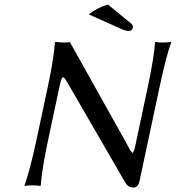

<svg xmlns="http://www.w3.org/2000/svg" viewBox="-20 -837 793 867"><path d="M466.8 -816.9 569.8 -732.9Q582.5 -722.2 580.1 -711.9Q579.1 -706.1 573.5 -701.4Q567.9 -696.8 562 -696.8Q547.9 -696.8 521.5 -709L380.9 -772Q417 -800.8 466.8 -816.9ZM195.8 -444.8Q223.1 -573.2 228 -645L230.5 -647.9Q247.1 -645 281.2 -645L295.4 -647L543.9 -203.1L550.8 -190.4L557.6 -177.7Q564.5 -164.6 567.6 -159.4Q570.8 -154.3 574.7 -149.7Q578.6 -145 580.6 -147.9Q582.5 -150.9 585.2 -157.7Q587.9 -164.6 590.8 -178.2L647.5 -444.8Q675.3 -576.2 680.2 -645L682.6 -647.9Q692.9 -645 717.3 -645Q727.1 -645 736.1 -645.8Q745.1 -646.5 749 -647.5L752.9 -647.9V-645Q730.5 -584 700.7 -444.8L610.4 -21Q604 9.8 583 9.8Q557.1 9.8 544.9 -14.2L289.6 -455.1Q282.2 -468.3 278.1 -475.1Q273.9 -481.9 269.5 -485.4Q265.1 -488.8 263.2 -488Q261.2 -487.3 258.1 -480.5Q254.9 -473.6 252.9 -464.8L247.1 -439L196.3 -200.2Q168.9 -70.8 164.1 0L161.6 2.9Q151.4 0 127 0Q117.2 0 108.2 0.7Q99.1 1.5 95.2 2L91.3 2.9L90.8 0Q114.3 -64.5 143.6 -200.2Z"/></svg>

Font: Linux Biolinum G
Style: Italic
Weight: 400
Italic angle: -12°
Designer: Philipp H. Poll
Foundry: Philipp H. Poll
Version: Version 0.5.1